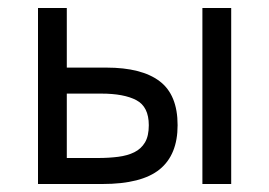

<svg xmlns="http://www.w3.org/2000/svg" viewBox="-20 -460 673 480"><path d="M246 -291Q334 -291 379 -257Q424 -223 424 -147Q424 -73 379 -36.5Q334 0 236 0H75V-440H147V-291ZM486 -440H558V0H486ZM225 -65Q252 -65 275.5 -68Q299 -71 316 -79.5Q333 -88 342.5 -104Q352 -120 352 -147Q352 -193 321 -209.5Q290 -226 233 -226H147V-65Z"/></svg>

Font: Tilda Sans
Style: Regular
Weight: 400
Designer: ParaType Ltd
Foundry: ParaType Ltd
Version: Version 1.009